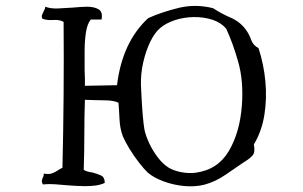

<svg xmlns="http://www.w3.org/2000/svg" viewBox="-20 -674 1040 658"><path d="M866 -509Q884 -454 889.5 -395Q895 -336 886 -280Q877 -224 850 -179Q855 -153 846.5 -142.5Q838 -132 819 -120Q818 -119 817 -119Q789 -100 753.5 -75.5Q718 -51 680 -41Q648 -33 611 -36.5Q574 -40 540.5 -52.5Q507 -65 487 -82Q475 -93 457 -116Q439 -139 423.5 -164.5Q408 -190 401 -207Q391 -233 389.5 -266.5Q388 -300 386 -322Q371 -329 346.5 -330Q322 -331 300 -331Q292 -331 284.5 -331.5Q277 -332 271 -332Q269 -274 269 -214.5Q269 -155 267 -92Q273 -88 280.5 -86Q288 -84 296 -83Q312 -79 325.5 -73Q339 -67 339 -47Q323 -40 306 -38Q289 -36 271 -36Q256 -36 241 -37Q226 -38 211 -39Q190 -41 168.5 -42.5Q147 -44 127 -42Q123 -49 123.5 -54Q124 -59 126 -64Q128 -67 129 -70.5Q130 -74 130 -79Q148 -76 158.5 -80Q169 -84 178 -90Q182 -93 186 -95Q190 -97 194 -99Q197 -224 198 -349.5Q199 -475 198 -599Q185 -607 162.5 -605.5Q140 -604 125 -610Q122 -617 124 -622.5Q126 -628 129 -634Q131 -638 133 -642Q135 -646 135 -651Q153 -644 178.5 -645Q204 -646 230 -648Q242 -649 254.5 -650Q267 -651 278 -651Q303 -651 318 -642Q333 -633 328 -607H291Q279 -592 274.5 -563Q270 -534 270 -499.5Q270 -465 270 -434Q271 -419 271 -405Q271 -391 271 -380L381 -382Q399 -530 488 -612Q535 -633 592.5 -647Q650 -661 710 -646Q739 -627 770.5 -613.5Q802 -600 822 -573Q834 -557 840.5 -538Q847 -519 866 -509ZM809 -313Q815 -396 796.5 -461.5Q778 -527 755 -576Q737 -597 707.5 -606.5Q678 -616 644 -615.5Q610 -615 579.5 -605Q549 -595 529 -578Q510 -562 495 -531Q480 -500 471 -461Q462 -422 463 -382Q464 -362 465.5 -333Q467 -304 469.5 -276Q472 -248 475 -230Q479 -210 491 -184Q503 -158 520.5 -135Q538 -112 557 -100Q575 -89 601 -84Q627 -79 650 -82Q726 -92 764 -156Q802 -220 809 -313Z"/></svg>

Font: Yuji Boku
Style: Regular
Weight: 400
Designer: Kataoka Yuji
Foundry: Kinuta Font Factory
Version: Version 3.002